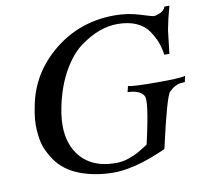

<svg xmlns="http://www.w3.org/2000/svg" viewBox="-80 -794 956 895"><g transform="rotate(-10 398.5 -346.5)"><path d="M793 -372 787 -344Q771 -343 763 -342Q755 -341 741 -334Q727 -327 712 -312Q693 -293 639 -53Q637 -52 618.5 -44Q600 -36 576.5 -27Q553 -18 522.5 -8.5Q492 1 456 7.5Q420 14 388 14Q303 14 230.5 -13Q158 -40 118 -97Q95 -131 83.5 -161.5Q72 -192 68.5 -243Q65 -294 79 -358Q108 -508 231 -607.5Q354 -707 518 -707Q580 -707 635.5 -689.5Q691 -672 698 -672Q710 -672 728.5 -680Q747 -688 755 -707H778Q762 -650 752 -597L739 -486H715Q710 -520 700 -546.5Q690 -573 670 -602.5Q650 -632 613 -648.5Q576 -665 524 -665Q482 -665 438.5 -649.5Q395 -634 347.5 -599.5Q300 -565 260.5 -496.5Q221 -428 201 -334Q171 -193 227.5 -110.5Q284 -28 406 -28Q421 -28 436.5 -30.5Q452 -33 466 -38Q480 -43 492 -48Q504 -53 516 -60Q528 -67 535.5 -71.5Q543 -76 551.5 -81.5Q560 -87 561 -88Q607 -288 592 -312Q576 -342 516 -344L523 -372Q544 -365 662 -365Q770 -365 793 -372Z"/></g></svg>

Font: GFS Artemisia
Style: Italic
Weight: 400
Italic angle: -12°
Designer: Takis Katsoulidis and George D. Matthiopoulos
Foundry: George Matthiopoulos and Takis Katsoulidis
Version: Version 1.0